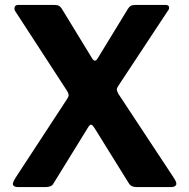

<svg xmlns="http://www.w3.org/2000/svg" viewBox="-20 -762 769 782"><path d="M687 -39Q702 -17 697 -8.5Q692 0 676 0H537Q514 0 505 -15L364 -242Q356 -254 351 -254.5Q346 -255 338 -242L198 -15Q194 -7 185.5 -3.5Q177 0 165 0H54Q38 0 33.5 -8Q29 -16 44 -39L254 -360Q260 -369 259.5 -375.5Q259 -382 253 -392L43 -715Q37 -723 39.5 -732.5Q42 -742 55 -742H201Q214 -742 220.5 -738Q227 -734 232 -726L356 -523Q361 -515 366.5 -515Q372 -515 377 -523L501 -726Q506 -734 512.5 -738Q519 -742 531 -742H653Q667 -742 668.5 -733.5Q670 -725 663 -717L461 -411Q455 -402 456 -396Q457 -390 462 -380L687 -39Z"/></svg>

Font: Libre Franklin
Style: Bold
Weight: 700
Designer: Pablo Impallari, Rodrigo Fuenzalida, Nhung Nguyen
Foundry: Impallari Type
Version: Version 3.000